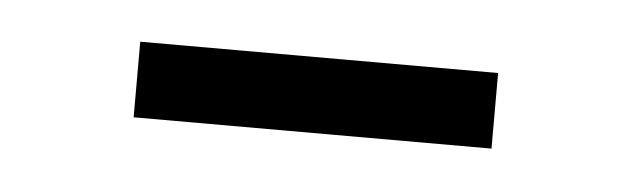

<svg xmlns="http://www.w3.org/2000/svg" viewBox="-23 -364 409 124"><g transform="rotate(5 181.5 -302.5)"><path d="M65 -327H297V-278H65Z"/></g></svg>

Font: TypoPRO Montserrat
Style: Regular
Weight: 300
Designer: Julieta Ulanovsky
Foundry: Julieta Ulanovsky
Version: Version 6.001